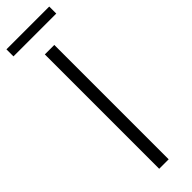

<svg xmlns="http://www.w3.org/2000/svg" viewBox="-292 -832 831 831"><g transform="rotate(-45 123.0 -416.5)"><path d="M94 0H152V-700H94ZM-8 -790H254V-833H-8Z"/></g></svg>

Font: Uncut Sans Light
Style: Regular
Weight: 300
Designer: Kasper Nordkvist
Foundry: UNCUT.wtf
Version: Version 1.304;Glyphs 3.2 (3246)